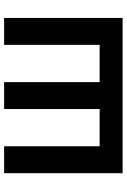

<svg xmlns="http://www.w3.org/2000/svg" viewBox="130 -714 585 884"><g transform="rotate(-90 422.0 -272.5)"><path d="M66.1 -545.5H190V-105.8H361.5V-545.5H485.4V-105.8H657V-545.5H780.9V0H66.1Z"/></g></svg>

Font: Inter Zeller Semi Bold
Style: Regular
Weight: 600
Designer: Rasmus Andersson; Joe Bland
Foundry: zeller
Version: Version 3.015;git-dec3a8cb1